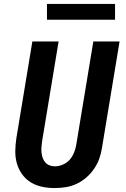

<svg xmlns="http://www.w3.org/2000/svg" viewBox="-20 -945 640 973"><path d="M257 8Q224 8 193 1.5Q162 -5 136 -21Q110 -37 92 -62Q74 -87 65.5 -117Q57 -147 57.5 -179.5Q58 -212 63 -245L144 -735H277L193 -227Q191 -213 190 -199Q189 -185 190.5 -171Q192 -157 196.5 -144.5Q201 -132 209.5 -122Q218 -112 231 -107Q244 -102 258 -102Q278 -102 299 -111Q320 -120 334 -136.5Q348 -153 356 -173.5Q364 -194 367 -215L453 -735H586L497 -197Q493 -169 483.5 -142Q474 -115 457 -90Q440 -65 417.5 -45.5Q395 -26 368.5 -13.5Q342 -1 313.5 3.5Q285 8 257 8ZM563 -845H218V-925H563Z"/></svg>

Font: Iosevka Aile Extrabold
Style: Italic
Weight: 800
Italic angle: -9°
Designer: Belleve Invis
Foundry: Belleve Invis
Version: Version 31.1.0; ttfautohint (v1.8.4)